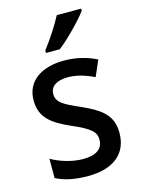

<svg xmlns="http://www.w3.org/2000/svg" viewBox="-117 -834 671 911"><g transform="rotate(-15 218.0 -378.0)"><path d="M374 -756V-766H254C231 -721 191 -661 158 -618V-606H226C273 -642 347 -718 374 -756ZM397 -151C397 -237 344 -274 256 -314C168 -352 141 -369 141 -409C141 -445 172 -468 228 -468C271 -468 316 -454 356 -434L390 -512C341 -536 290 -549 230 -549C118 -549 43 -496 43 -404C43 -318 96 -280 185 -241C273 -203 297 -181 297 -144C297 -100 266 -74 199 -74C145 -74 85 -93 44 -117V-22C85 -1 134 10 201 10C325 10 397 -47 397 -151Z"/></g></svg>

Font: Noto Sans Myanmar UI SemiCondensed Medium
Style: Regular
Weight: 500
Width: 4
Designer: Monotype Design Team
Foundry: Monotype Imaging Inc.
Version: Version 2.103